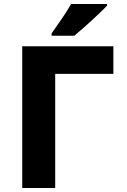

<svg xmlns="http://www.w3.org/2000/svg" viewBox="-20 -947 640 967"><path d="M354 -767Q394 -800 443.5 -845.5Q493 -891 519 -918V-927H338Q321 -896 292.5 -854.5Q264 -813 240 -779V-767ZM258 0V-575H551V-714H92V0Z"/></svg>

Font: Noto Sans Mono UI ExtraBold
Style: Regular
Weight: 800
Designer: Monotype Design team
Foundry: Monotype Imaging Inc.
Version: 1.000